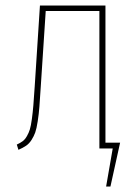

<svg xmlns="http://www.w3.org/2000/svg" viewBox="-20 -539 501 697"><path d="M362.8 -21H416L380.9 138.2H365.2L389.2 0H340.8V-499H146L127.9 -223.1Q125 -177.2 123 -151.4Q121.1 -125.5 116.9 -98.6Q112.8 -71.8 107.9 -58.1Q103 -44.4 94.5 -31Q85.9 -17.6 74.7 -10Q63.5 -2.4 46.9 4.9L41 -14.2Q53.7 -20 62.3 -26.4Q70.8 -32.7 77.6 -44.7Q84.5 -56.6 88.4 -69.3Q92.3 -82 95.7 -106.9Q99.1 -131.8 101.1 -156.7Q103 -181.6 106 -225.1L125 -519H362.8Z"/></svg>

Font: Fira Sans Compressed Thin
Style: Regular
Weight: 100
Width: 1
Designer: Carrois Corporate & Edenspiekermann AG
Foundry: Carrois Corporate GbR & Edenspiekermann AG
Version: Version 4.203;PS 004.203;hotconv 1.0.88;makeotf.lib2.5.64775